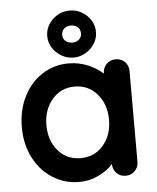

<svg xmlns="http://www.w3.org/2000/svg" viewBox="-55 -837 734 895"><g transform="rotate(-5 311.5 -390.0)"><path d="M558 -484V-61Q558 -35 541 -17.5Q524 0 498 0Q472 0 455.5 -17Q439 -34 438 -60Q413 -31 370.5 -10.5Q328 10 281 10Q212 10 156 -25.5Q100 -61 67.5 -124Q35 -187 35 -267Q35 -347 67 -410.5Q99 -474 154.5 -509.5Q210 -545 277 -545Q325 -545 367 -527.5Q409 -510 438 -483V-484Q438 -510 455 -527.5Q472 -545 498 -545Q524 -545 541 -528Q558 -511 558 -484ZM443 -267Q443 -339 402 -387Q361 -435 296 -435Q232 -435 191 -387Q150 -339 150 -267Q150 -195 190.5 -147.5Q231 -100 296 -100Q361 -100 402 -147.5Q443 -195 443 -267ZM190 -679Q190 -725 224 -757.5Q258 -790 304 -790Q350 -790 384 -757.5Q418 -725 418 -679Q418 -650 402 -625Q386 -600 360 -585Q334 -570 304 -570Q274 -570 248 -585Q222 -600 206 -625Q190 -650 190 -679ZM348 -679Q348 -699 335 -709.5Q322 -720 304 -720Q285 -720 272.5 -709Q260 -698 260 -679Q260 -662 272.5 -651Q285 -640 304 -640Q323 -640 335.5 -651Q348 -662 348 -679Z"/></g></svg>

Font: Quicksand
Style: Bold
Weight: 700
Version: Version 3.000